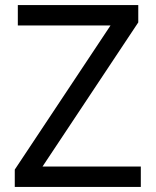

<svg xmlns="http://www.w3.org/2000/svg" viewBox="-20 -734 612 754"><path d="M533 0V-80H147L523 -646V-714H50V-634H414L38 -68V0Z"/></svg>

Font: Noto Sans Newa
Style: Regular
Weight: 400
Designer: Monotype Design Team
Foundry: Monotype Imaging Inc.
Version: Version 2.007